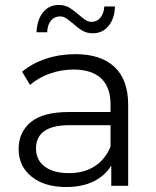

<svg xmlns="http://www.w3.org/2000/svg" viewBox="-20 -748 630 773"><path d="M496 -326V0H428V-82Q404 -41 357.5 -18Q311 5 247 5Q159 5 107 -37Q55 -79 55 -148Q55 -215 103.5 -256Q152 -297 258 -297H425V-329Q425 -397 387 -432.5Q349 -468 276 -468Q226 -468 180 -451.5Q134 -435 101 -406L69 -459Q109 -493 165 -511.5Q221 -530 283 -530Q386 -530 441 -478.5Q496 -427 496 -326ZM425 -158V-244H260Q125 -244 125 -150Q125 -104 160 -77.5Q195 -51 258 -51Q318 -51 361 -78.5Q404 -106 425 -158ZM273 -654Q255 -669 244.5 -675.5Q234 -682 222 -682Q199 -682 185 -665Q171 -648 170 -618H127Q129 -668 153 -698Q177 -728 217 -728Q240 -728 257.5 -718Q275 -708 298 -688Q314 -674 325 -667Q336 -660 348 -660Q370 -660 384 -676.5Q398 -693 400 -722H443Q441 -673 417 -643.5Q393 -614 353 -614Q330 -614 312 -624.5Q294 -635 273 -654Z"/></svg>

Font: APTA Sans Regular
Style: Regular
Weight: 400
Version: Version 7.200